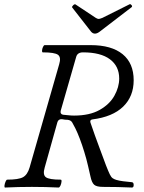

<svg xmlns="http://www.w3.org/2000/svg" viewBox="-20 -878 677 902"><path d="M4 3Q0 3 1 -6Q2 -15 6 -24.5Q10 -34 14 -34Q67 -34 88 -45.5Q109 -57 119 -91L258 -576Q268 -609 252.5 -620.5Q237 -632 181 -632Q177 -632 177.5 -640.5Q178 -649 182 -657.5Q186 -666 190 -666H406Q504 -666 556 -623.5Q608 -581 608 -501Q608 -425 558.5 -377Q509 -329 414 -317Q401 -315 405 -302Q425 -243 445.5 -188.5Q466 -134 478 -101Q489 -73 495.5 -59.5Q502 -46 509 -41Q516 -36 526 -33Q539 -29 558.5 -26.5Q578 -24 600 -22Q608 -21 608 -9Q608 3 600 3Q533 0 464 0Q434 0 422.5 -10Q411 -20 405 -49Q401 -66 393.5 -99Q386 -132 376 -164Q366 -197 355 -226Q344 -255 334 -275Q330 -283 326 -290Q322 -297 319 -303Q313 -313 299 -315Q286 -315 271 -318Q255 -319 250 -305L190 -91Q180 -57 195.5 -45.5Q211 -34 265 -34Q270 -34 269 -24.5Q268 -15 264 -6Q260 3 255 3Q192 0 130 0Q67 0 4 3ZM328 -335Q401 -335 448 -361.5Q495 -388 517.5 -428.5Q540 -469 540 -509Q540 -567 496.5 -599.5Q453 -632 370 -632Q344 -632 338 -611L265 -357Q262 -342 276 -339Q289 -338 302 -336.5Q315 -335 328 -335ZM426 -720Q416 -720 408 -729L319 -843Q317 -847 324 -853.5Q331 -860 335 -857L430 -794Q438 -789 444 -789Q448 -789 461 -794L589 -858Q593 -860 598 -854Q603 -848 598 -844L448 -729Q436 -720 426 -720Z"/></svg>

Font: Junicode
Style: Italic
Weight: 400
Italic angle: -11°
Designer: Peter S. Baker
Version: Version 2.100; ttfautohint (v1.8.4)